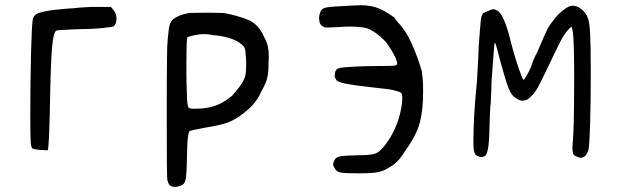

<svg xmlns="http://www.w3.org/2000/svg" viewBox="-20 -612 2413 746"><path d="M100.6 -406.2Q103.5 -519.5 107.4 -537.1Q110.4 -552.7 127 -560.1Q143.6 -567.4 187.5 -573.2Q200.2 -574.2 223.1 -576.7Q246.1 -579.1 267.6 -580.1Q289.1 -583 306.2 -583.5Q323.2 -584 330.1 -585H411.1L419.9 -574.2Q432.6 -559.6 432.6 -539.6Q432.6 -519.5 421.9 -509.8Q415 -506.8 377 -502.9Q338.9 -499 268.6 -498Q240.2 -496.1 220.7 -495.6Q201.2 -495.1 198.2 -492.2Q189.5 -488.3 184.1 -445.3Q178.7 -402.3 175.8 -285.2Q172.9 -130.9 170.4 -79.6Q168 -28.3 165 -28.3H159.2Q151.4 -28.3 133.3 -29.8Q115.2 -31.2 108.4 -34.2Q100.6 -35.2 99.1 -62.5Q97.7 -89.8 97.7 -174.8Q97.7 -292 100.6 -406.2Z M627.9 -166Q627.9 -320.3 628.9 -377Q628.9 -433.6 631.8 -461.9Q635.7 -503.9 639.2 -515.1Q642.6 -526.4 650.4 -535.2Q660.2 -543.9 676.3 -550.8Q692.4 -557.6 714.8 -561.5Q743.2 -562.5 784.2 -562.5Q825.2 -562.5 848.6 -561.5Q873 -557.6 900.4 -549.8Q927.7 -542 948.2 -533.2Q966.8 -524.4 981 -508.8Q995.1 -493.2 1005.9 -468.8Q1017.6 -448.2 1021 -429.7Q1024.4 -411.1 1024.4 -391.6Q1024.4 -378.9 1023.4 -364.3Q1023.4 -330.1 1018.1 -308.6Q1012.7 -287.1 995.1 -255.9Q981.4 -226.6 965.8 -208.5Q950.2 -190.4 924.8 -170.9Q895.5 -147.5 865.2 -136.2Q835 -125 778.3 -116.2Q755.9 -112.3 738.3 -108.4Q720.7 -104.5 717.8 -103.5Q713.9 -103.5 710.4 -80.6Q707 -57.6 706.1 8.8Q705.1 69.3 700.7 87.4Q696.3 105.5 682.6 109.4Q669.9 114.3 660.2 114.3Q654.3 114.3 645 111.3Q635.7 108.4 630.9 89.8Q628.9 86.9 628.4 29.3Q627.9 -28.3 627.9 -166ZM706.1 -250Q706.1 -226.6 708 -212.4Q710 -198.2 711.9 -194.3Q716.8 -190.4 724.1 -189.9Q731.4 -189.5 736.3 -189.5Q747.1 -189.5 763.7 -190.4Q799.8 -193.4 828.6 -206.1Q857.4 -218.8 881.8 -240.2Q895.5 -254.9 910.2 -274.4Q924.8 -293.9 931.6 -312.5Q935.5 -326.2 936 -341.8Q936.5 -357.4 936.5 -363.3Q936.5 -381.8 934.6 -400.4Q933.6 -416 931.6 -422.9Q929.7 -429.7 924.8 -433.6Q909.2 -451.2 877.9 -461.9Q846.7 -472.7 806.6 -475.6Q793 -478.5 783.2 -479Q773.4 -479.5 772.5 -479.5Q770.5 -479.5 765.6 -479Q760.7 -478.5 755.9 -478.5Q735.4 -475.6 722.7 -472.2Q710 -468.8 707 -465.8Q705.1 -454.1 704.6 -405.8Q704.1 -357.4 704.1 -339.8Q704.1 -287.1 706.1 -250Z M1224.6 -565.4Q1228.5 -579.1 1248 -583Q1267.6 -586.9 1356.4 -590.8Q1370.1 -591.8 1381.8 -591.8Q1398.4 -591.8 1417.5 -588.9Q1436.5 -585.9 1459 -576.2Q1474.6 -569.3 1492.7 -557.1Q1510.7 -544.9 1513.7 -543Q1513.7 -540 1518.1 -534.7Q1522.5 -529.3 1528.3 -522.5Q1555.7 -495.1 1578.6 -444.8Q1601.6 -394.5 1619.1 -335Q1621.1 -318.4 1622.6 -302.7Q1624 -287.1 1624 -254.9Q1624 -182.6 1610.8 -134.3Q1597.7 -85.9 1556.6 -29.3Q1540 -2 1524.9 13.7Q1509.8 29.3 1488.3 41Q1469.7 52.7 1447.8 57.1Q1425.8 61.5 1370.1 61.5Q1318.4 61.5 1302.2 58.1Q1286.1 54.7 1280.3 41Q1274.4 33.2 1274.4 26.4Q1274.4 19.5 1280.3 8.8Q1286.1 -2 1303.7 -4.9Q1321.3 -7.8 1369.1 -8.8Q1422.9 -8.8 1440.4 -16.1Q1458 -23.4 1478.5 -51.8Q1499 -78.1 1514.6 -112.8Q1530.3 -147.5 1538.1 -187.5Q1542 -208 1542.5 -218.8Q1543 -229.5 1543 -231.4Q1543 -248 1538.1 -251Q1533.2 -255.9 1510.7 -261.2Q1488.3 -266.6 1452.1 -269.5Q1353.5 -280.3 1319.8 -287.6Q1286.1 -294.9 1285.2 -304.7Q1280.3 -311.5 1280.3 -315.9Q1280.3 -320.3 1282.2 -333Q1285.2 -337.9 1287.1 -341.3Q1289.1 -344.7 1295.9 -346.7Q1307.6 -350.6 1353.5 -353Q1399.4 -355.5 1459 -355.5Q1509.8 -355.5 1516.6 -357.9Q1523.4 -360.4 1523.4 -366.2Q1523.4 -370.1 1520.5 -377Q1516.6 -390.6 1504.4 -411.1Q1492.2 -431.6 1480.5 -447.3Q1466.8 -462.9 1451.7 -475.1Q1436.5 -487.3 1417 -498Q1401.4 -504.9 1379.4 -506.8Q1357.4 -508.8 1341.8 -508.8Q1320.3 -508.8 1294.9 -506.8Q1263.7 -504.9 1252 -504.9Q1240.2 -504.9 1235.4 -508.8Q1223.6 -515.6 1221.7 -525.9Q1219.7 -536.1 1219.7 -542Q1219.7 -552.7 1224.6 -565.4Z M1819.3 -61.5Q1819.3 -82 1820.3 -114.3Q1822.3 -187.5 1833 -293.9Q1834 -315.4 1836.4 -354.5Q1838.9 -393.6 1839.8 -428.7Q1845.7 -510.7 1848.1 -532.7Q1850.6 -554.7 1857.4 -560.5Q1863.3 -564.5 1870.6 -566.9Q1877.9 -569.3 1882.8 -572.3Q1891.6 -576.2 1896.5 -576.2Q1897.5 -576.2 1900.4 -575.7Q1903.3 -575.2 1911.1 -571.3Q1924.8 -565.4 1939 -532.7Q1953.1 -500 1968.8 -433.6Q1979.5 -392.6 1994.6 -348.6Q2009.8 -304.7 2013.7 -301.8Q2016.6 -301.8 2024.4 -314.9Q2032.2 -328.1 2043 -350.6Q2046.9 -365.2 2053.7 -381.3Q2060.5 -397.5 2067.4 -408.2Q2071.3 -418.9 2077.6 -433.1Q2084 -447.3 2088.9 -459Q2100.6 -486.3 2108.4 -501.5Q2116.2 -516.6 2131.8 -535.2Q2145.5 -553.7 2160.6 -566.4Q2175.8 -579.1 2188.5 -585.9Q2199.2 -589.8 2205.1 -589.8Q2210.9 -589.8 2220.7 -586.9Q2234.4 -582 2246.6 -569.3Q2258.8 -556.6 2263.7 -543Q2270.5 -526.4 2272.9 -482.4Q2275.4 -438.5 2275.4 -331.1Q2275.4 -211.9 2272.9 -131.3Q2270.5 -50.8 2266.6 -30.3Q2259.8 -9.8 2251.5 -4.4Q2243.2 1 2236.3 1Q2229.5 1 2220.7 -3.9Q2208 -7.8 2206.1 -17.1Q2204.1 -26.4 2204.1 -36.1Q2204.1 -47.9 2206.1 -66.4Q2210 -124 2210.4 -210.4Q2210.9 -296.9 2210.9 -310.5Q2210.9 -445.3 2206.1 -485.4Q2204.1 -493.2 2203.1 -500.5Q2202.1 -507.8 2200.2 -507.8Q2199.2 -507.8 2193.8 -502.9Q2188.5 -498 2181.6 -489.3Q2169.9 -475.6 2154.3 -444.8Q2138.7 -414.1 2103.5 -339.8Q2081.1 -293 2070.3 -273.4Q2059.6 -253.9 2049.8 -244.1Q2033.2 -225.6 2023.4 -223.1Q2013.7 -220.7 2009.8 -220.7Q1997.1 -220.7 1982.4 -232.4Q1967.8 -240.2 1956.5 -268.1Q1945.3 -295.9 1924.8 -371.1Q1911.1 -424.8 1907.7 -435.1Q1904.3 -445.3 1903.3 -445.3Q1902.3 -445.3 1901.4 -443.4Q1900.4 -439.5 1897.5 -398.9Q1894.5 -358.4 1889.6 -293Q1889.6 -268.6 1888.2 -246.1Q1886.7 -223.6 1886.7 -211.9Q1884.8 -200.2 1883.8 -173.3Q1882.8 -146.5 1881.8 -115.2Q1880.9 -61.5 1876.5 -36.6Q1872.1 -11.7 1865.2 -6.8Q1858.4 -2 1850.6 -2Q1844.7 -2 1835 -5.9Q1825.2 -9.8 1821.3 -26.4Q1819.3 -34.2 1819.3 -61.5Z"/></svg>

Font: JasonHandwriting4
Style: Regular
Weight: 400
Version: Version 1.01.21